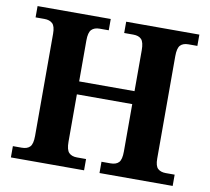

<svg xmlns="http://www.w3.org/2000/svg" viewBox="-79 -803 977 892"><g transform="rotate(10 409.5 -357.0)"><path d="M791 -53.2V0H445.8V-53.2H488.8Q514.6 -53.2 527.3 -66.7Q540 -80.1 540 -118.2V-341.8H278.8V-118.2Q278.8 -80.1 292 -66.7Q305.2 -53.2 330.1 -53.2H373V0H27.8V-53.2H69.8Q95.7 -53.2 108.4 -66.7Q121.1 -80.1 121.1 -118.2V-599.6Q121.1 -635.3 107.7 -647.9Q94.2 -660.6 69.8 -660.6H27.8V-713.9H373V-660.6H330.1Q305.2 -660.6 292 -647.2Q278.8 -633.8 278.8 -595.7V-402.8H540V-595.7Q540 -633.8 527.3 -647.2Q514.6 -660.6 488.8 -660.6H445.8V-713.9H791V-660.6H749Q723.6 -660.6 710.9 -647.2Q698.2 -633.8 698.2 -595.7V-112.8Q698.2 -77.6 711.7 -65.4Q725.1 -53.2 749 -53.2Z"/></g></svg>

Font: Koh Santepheap
Style: Bold
Weight: 700
Designer: Danh Hong
Version: Version 2.002; ttfautohint (v1.8.3)